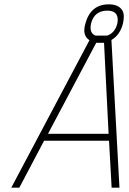

<svg xmlns="http://www.w3.org/2000/svg" viewBox="-20 -864 596 884"><path d="M368 -725Q368 -738 373 -755Q397 -844 481 -844Q521 -844 539 -822Q550 -808 550 -790Q550 -772 546 -755Q532 -702 493 -680L530 0H494L482 -216H183L69 0H32L392 -679Q368 -694 368 -725ZM459 -667H423L201 -248H480ZM522 -773Q522 -815 474 -815Q414 -815 399 -755Q397 -745 397 -736Q397 -709 420 -700H473Q509 -712 520 -755Q522 -765 522 -773Z"/></svg>

Font: TitilliumWebThinItalic
Style: Thin Italic
Weight: 200
Italic angle: -13°
Version: Version 1.001;PS 57.000;hotconv 1.0.70;makeotf.lib2.5.55311